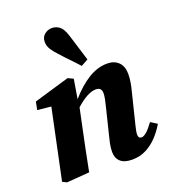

<svg xmlns="http://www.w3.org/2000/svg" viewBox="-144 -894 912 1017"><g transform="rotate(-20 312.0 -385.5)"><path d="M427 15Q383 15 361.5 -5Q340 -25 340 -59Q340 -84 345.5 -109Q351 -134 357 -157L391 -295Q397 -318 400.5 -336.5Q404 -355 404 -368Q404 -401 372 -401Q326 -401 259 -341L234 -222Q222 -167 211 -111.5Q200 -56 189 0L61 10L37 -2L120 -396L43 -404L52 -449L252 -508L282 -494L264 -385Q314 -443 367 -476Q420 -509 475 -509Q515 -509 538.5 -485.5Q562 -462 562 -419Q562 -396 558 -372.5Q554 -349 548 -326L505 -152Q501 -136 498.5 -123Q496 -110 496 -101Q496 -79 514 -79Q539 -79 583 -140L619 -117Q600 -84 572 -53.5Q544 -23 508 -4Q472 15 427 15ZM385 -565 345 -543Q321 -570 297.5 -594Q274 -618 250 -645Q228 -668 216 -687.5Q204 -707 204 -729Q204 -756 222.5 -771Q241 -786 264 -786Q288 -786 307 -771Q326 -756 339 -714Q351 -676 362 -639.5Q373 -603 385 -565Z"/></g></svg>

Font: Source Serif 4 SmText
Style: Bold Italic
Weight: 700
Italic angle: -12°
Designer: Frank Grießhammer
Foundry: Adobe
Version: Version 4.005;hotconv 1.1.0;makeotfexe 2.6.0